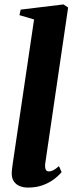

<svg xmlns="http://www.w3.org/2000/svg" viewBox="-20 -837 328 868"><path d="M184 -94.5Q183 -76.5 187.5 -69.2Q192 -62 201 -62Q209.5 -62 220.2 -67Q231 -72 246.5 -86L258.5 -59Q244.5 -42 223 -26Q201.5 -10 172.5 0.5Q143.5 11 106 11Q86.5 11 69.8 4.5Q53 -2 42.8 -16.8Q32.5 -31.5 33 -55Q33 -60 33.8 -67.5Q34.5 -75 35.8 -83.8Q37 -92.5 38 -100L134 -749L68 -768.5L73.5 -793.5L267 -817L288 -803Z"/></svg>

Font: Merriweather 96pt ExtraBold
Style: Italic
Weight: 800
Italic angle: -7.8°
Version: Version 2.101